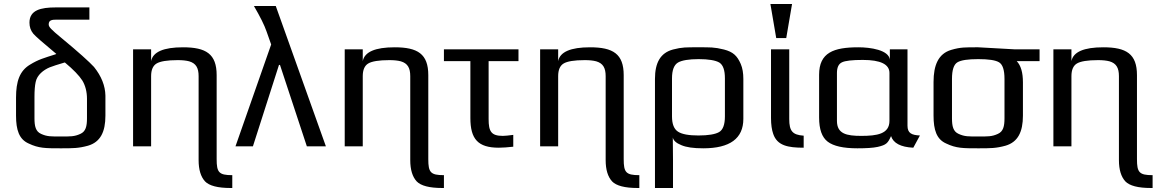

<svg xmlns="http://www.w3.org/2000/svg" viewBox="-20 -730 5771 958"><path d="M264 -632H426V-693H258C184 -693 127 -680 127 -617C127 -596 133 -578 146 -562C157 -549 195 -516 261 -461L257 -459C198 -440 173 -434 129 -407C78 -376 60 -324 60 -243V-153C60 -82 75 -35 123 -14C173 10 207 10 283 10C344 10 372 10 419 -3C481 -21 506 -72 506 -153V-253C505 -302 486 -350 449 -396C426 -421 372 -470 286 -541C261 -561 245 -576 236 -585C227 -594 223 -601 223 -608C223 -630 239 -632 264 -632ZM414 -140C414 -100 408 -74 381 -62C351 -48 330 -49 283 -49C236 -49 215 -48 185 -62C158 -74 152 -100 152 -140V-247C152 -278 154 -303 158 -321C165 -356 197 -381 228 -394C243 -400 268 -408 302 -418H304C346 -383 375 -353 391 -328C406 -303 414 -272 414 -237Z M1061 64V-355C1061 -461 1008 -494 893 -494C796 -494 743 -471 734 -425V-484H644V0H734V-350C734 -381 743 -402 761 -413C779 -424 814 -430 867 -430C890 -430 909 -428 924 -424C958 -414 971 -391 971 -350V69C971 117 982 152 1003 175C1024 197 1067 208 1130 208H1139V144C1072 144 1061 130 1061 64Z M1356 -700H1247C1278 -647 1299 -605 1310 -573L1333 -508L1155 0H1242L1372 -406H1377L1511 0H1606Z M2117 64V-355C2117 -461 2064 -494 1949 -494C1852 -494 1799 -471 1790 -425V-484H1700V0H1790V-350C1790 -381 1799 -402 1817 -413C1835 -424 1870 -430 1923 -430C1946 -430 1965 -428 1980 -424C2014 -414 2027 -391 2027 -350V69C2027 117 2038 152 2059 175C2080 197 2123 208 2186 208H2195V144C2128 144 2117 130 2117 64Z M2418 -136V-425H2567V-484H2195V-425H2327V-141C2327 -36 2365 7 2469 7C2489 7 2513 5 2541 2V-57C2518 -54 2500 -52 2489 -52C2431 -52 2418 -74 2418 -136Z M3092 64V-355C3092 -461 3039 -494 2924 -494C2827 -494 2774 -471 2765 -425V-484H2675V0H2765V-350C2765 -381 2774 -402 2792 -413C2810 -424 2845 -430 2898 -430C2921 -430 2940 -428 2955 -424C2989 -414 3002 -391 3002 -350V69C3002 117 3013 152 3034 175C3055 197 3098 208 3161 208H3170V144C3103 144 3092 130 3092 64Z M3337 -44C3340 -29 3354 -16 3379 -6C3404 5 3440 10 3489 10C3622 10 3689 -39 3689 -137V-336C3689 -365 3685 -390 3676 -411C3658 -452 3638 -471 3592 -483C3544 -495 3523 -494 3464 -494C3405 -494 3384 -495 3338 -483C3275 -466 3248 -417 3248 -336V208H3338V71C3338 50 3337 -23 3337 -44ZM3597 -149C3597 -108 3587 -82 3568 -71C3549 -60 3514 -54 3465 -54C3417 -54 3383 -60 3363 -73C3343 -86 3333 -111 3333 -149V-339C3333 -380 3343 -406 3363 -418C3382 -429 3417 -435 3466 -435C3515 -435 3550 -429 3569 -418C3588 -406 3597 -380 3597 -339Z M3918 -136V-484H3827V-141C3827 -108 3831 -82 3838 -62C3858 -3 3912 7 3990 7V-53C3934 -57 3918 -76 3918 -136ZM3903 -540 3932 -710H3824L3853 -540Z M4508 -103V-484H4420V-432C4415 -481 4322 -494 4263 -494C4140 -494 4067 -468 4067 -357V-144C4067 -85 4081 -45 4110 -23C4139 -1 4188 10 4258 10C4302 10 4336 8 4359 3C4403 -7 4410 -16 4426 -51C4437 -16 4474 4 4537 7L4570 -54C4529 -56 4508 -65 4508 -103ZM4277 -52C4204 -52 4156 -62 4156 -127V-366C4156 -393 4164 -411 4181 -419C4197 -427 4232 -431 4285 -431C4374 -431 4418 -409 4418 -366V-127C4418 -61 4355 -52 4277 -52Z M4861 -494C4798 -494 4773 -495 4726 -481C4662 -462 4638 -405 4638 -321V-153C4638 -82 4653 -35 4701 -14C4751 10 4785 10 4861 10C4922 10 4950 10 4997 -3C5059 -21 5084 -72 5084 -153V-319C5084 -368 5074 -403 5053 -425H5167V-484H5040C5023 -484 4879 -494 4861 -494ZM4992 -140C4992 -100 4986 -74 4959 -62C4929 -48 4908 -49 4861 -49C4814 -49 4793 -48 4763 -62C4736 -74 4730 -100 4730 -140V-336C4730 -381 4739 -408 4757 -419C4775 -430 4810 -435 4861 -435C4912 -435 4947 -430 4965 -419C4983 -408 4992 -381 4992 -336Z M5653 64V-355C5653 -461 5600 -494 5485 -494C5388 -494 5335 -471 5326 -425V-484H5236V0H5326V-350C5326 -381 5335 -402 5353 -413C5371 -424 5406 -430 5459 -430C5482 -430 5501 -428 5516 -424C5550 -414 5563 -391 5563 -350V69C5563 117 5574 152 5595 175C5616 197 5659 208 5722 208H5731V144C5664 144 5653 130 5653 64Z"/></svg>

Font: Gamestation Text
Style: Bold
Weight: 400
Designer: Jonas Hecksher
Foundry: Jonas Hecksher, Playtypeª, e-types AS
Version: Version 1.003